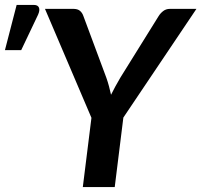

<svg xmlns="http://www.w3.org/2000/svg" viewBox="-135 -759 817 779"><path d="M365.5 -282 330.5 0H201L236 -281L47.5 -723H163Q180 -723 189.5 -715Q199 -707 203.5 -693.5L296.5 -443.5Q303 -425 307.5 -407.8Q312 -390.5 315.5 -374.5Q323.5 -391 332.8 -407.8Q342 -424.5 353 -443.5L508.5 -693.5Q515.5 -705 527 -714Q538.5 -723 554.5 -723H662ZM-115 -555.5 -67.5 -739H2.5Q18.5 -739 23 -728.2Q27.5 -717.5 19.5 -699.5L-49 -555.5Z"/></svg>

Font: Lato 2
Style: Bold Italic
Weight: 700
Italic angle: -7°
Designer: Lukasz Dziedzic with Adam Twardoch and Botio Nikoltchev
Foundry: tyPoland Lukasz Dziedzic
Version: Version 2.015; 2015-08-06; http://www.latofonts.com/